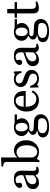

<svg xmlns="http://www.w3.org/2000/svg" viewBox="1417 -2213 1013 3887"><g transform="rotate(-90 1923.5 -269.5)"><path d="M491.2 -8.8Q468.3 -0.5 450.9 4.6Q433.6 9.8 411.6 9.8Q373.5 9.8 350.8 -8.1Q328.1 -25.9 321.8 -60.1H318.8Q287.1 -24.9 250.7 -6.3Q214.4 12.2 163.1 12.2Q108.9 12.2 74 -21Q39.1 -54.2 39.1 -107.9Q39.1 -135.7 46.9 -157.7Q54.7 -179.7 70.3 -197.3Q82.5 -211.9 102.5 -223.4Q122.6 -234.9 140.1 -241.7Q162.1 -250 229.2 -272.5Q296.4 -294.9 319.8 -307.6V-356Q319.8 -362.3 317.1 -380.4Q314.5 -398.4 305.7 -414.6Q295.9 -432.6 278.1 -446Q260.3 -459.5 227.5 -459.5Q205.1 -459.5 185.8 -451.9Q166.5 -444.3 158.7 -436Q158.7 -426.3 163.3 -407.2Q168 -388.2 168 -372.1Q168 -355 152.6 -340.8Q137.2 -326.7 109.9 -326.7Q85.4 -326.7 74 -344Q62.5 -361.3 62.5 -382.8Q62.5 -405.3 78.4 -425.8Q94.2 -446.3 119.6 -462.4Q141.6 -476.1 172.9 -485.6Q204.1 -495.1 233.9 -495.1Q274.9 -495.1 305.4 -489.5Q335.9 -483.9 360.8 -465.3Q385.7 -447.3 398.7 -416.3Q411.6 -385.3 411.6 -336.4Q411.6 -266.6 410.2 -212.6Q408.7 -158.7 408.7 -94.7Q408.7 -75.7 415.3 -64.5Q421.9 -53.2 435.5 -45.4Q442.9 -41 458.7 -40.5Q474.6 -40 491.2 -40ZM320.8 -266.6Q279.3 -254.4 248 -242.7Q216.8 -231 189.9 -213.4Q165.5 -196.8 151.4 -174.1Q137.2 -151.4 137.2 -120.1Q137.2 -79.6 158.4 -60.5Q179.7 -41.5 212.4 -41.5Q247.1 -41.5 273.4 -58.3Q299.8 -75.2 317.9 -98.1Z M1027.8 -241.2Q1027.8 -132.8 959.5 -59.1Q891.1 14.6 800.8 14.6Q761.2 14.6 722.9 2.4Q684.6 -9.8 650.9 -30.3L614.7 25.9L584.5 19Q586.9 -17.1 587.9 -67.9Q588.9 -118.7 588.9 -166V-642.6Q588.9 -659.2 581.3 -675.8Q573.7 -692.4 562 -699.7Q552.7 -706.1 531 -709.2Q509.3 -712.4 496.1 -713.4V-744.6L672.9 -755.9L679.7 -748.5V-431.2L683.1 -430.2Q713.4 -462.4 749.3 -478.5Q785.2 -494.6 819.8 -494.6Q908.7 -494.6 968.3 -424.3Q1027.8 -354 1027.8 -241.2ZM925.8 -237.8Q925.8 -273.9 918 -311.5Q910.2 -349.1 893.6 -377Q877 -405.3 850.1 -422.9Q823.2 -440.4 785.6 -440.4Q751.5 -440.4 725.8 -427Q700.2 -413.6 679.7 -390.6V-110.4Q682.6 -98.6 691.2 -83Q699.7 -67.4 714.4 -53.2Q729 -39.6 747.6 -31Q766.1 -22.5 793 -22.5Q852.5 -22.5 889.2 -80.1Q925.8 -137.7 925.8 -237.8Z M1511.7 -49.8Q1531.2 -31.2 1542.5 -7.8Q1553.7 15.6 1553.7 50.3Q1553.7 85 1538.6 115.5Q1523.4 146 1492.7 168.5Q1460 191.4 1414.6 204.1Q1369.1 216.8 1302.2 216.8Q1192.9 216.8 1138.7 184.8Q1084.5 152.8 1084.5 91.3Q1084.5 41.5 1123.5 12.7Q1162.6 -16.1 1223.1 -18.6V-25.4Q1208.5 -29.8 1192.9 -36.4Q1177.2 -43 1166 -51.8Q1153.3 -62 1145.5 -75.9Q1137.7 -89.8 1137.7 -110.4Q1137.7 -136.2 1156 -158Q1174.3 -179.7 1211.4 -195.3V-202.6Q1164.6 -224.6 1138.7 -259Q1112.8 -293.5 1112.8 -338.9Q1112.8 -407.2 1163.8 -451.2Q1214.8 -495.1 1294.4 -495.1Q1316.4 -495.1 1338.1 -490.7Q1359.9 -486.3 1382.3 -479.5H1550.3V-432.6H1437V-429.7Q1455.1 -408.7 1463.9 -383.3Q1472.7 -357.9 1472.7 -333.5Q1472.7 -270 1421.1 -226.1Q1369.6 -182.1 1301.3 -182.1H1242.2Q1231 -178.2 1218.8 -168Q1206.5 -157.7 1206.5 -140.1Q1206.5 -122.1 1216.8 -112.5Q1227.1 -103 1241.7 -99.6Q1255.9 -95.7 1274.7 -94.7Q1293.5 -93.8 1313.5 -93.3Q1335 -92.8 1372.3 -90.3Q1409.7 -87.9 1425.3 -87.4Q1447.8 -86.4 1470.5 -76.7Q1493.2 -66.9 1511.7 -49.8ZM1379.9 -335.4Q1379.9 -392.6 1356.7 -426.5Q1333.5 -460.4 1291.5 -460.4Q1268.6 -460.4 1252.2 -450.9Q1235.8 -441.4 1225.6 -423.8Q1215.8 -407.7 1211.7 -385Q1207.5 -362.3 1207.5 -338.4Q1207.5 -284.2 1231.2 -250Q1254.9 -215.8 1292.5 -215.8Q1334.5 -215.8 1357.2 -249.8Q1379.9 -283.7 1379.9 -335.4ZM1473.6 68.4Q1473.6 41 1460.9 23.4Q1448.2 5.9 1422.4 -0.5Q1408.7 -2.4 1366.2 -4.9Q1323.7 -7.3 1267.6 -7.3Q1214.8 2.9 1192.6 27.1Q1170.4 51.3 1170.4 89.4Q1170.4 106.4 1177.7 122.1Q1185.1 137.7 1203.1 150.9Q1220.2 163.6 1249 171.6Q1277.8 179.7 1319.3 179.7Q1391.1 179.7 1432.4 152.1Q1473.6 124.5 1473.6 68.4Z M2036.1 -113.3Q2005.9 -55.7 1955.1 -21.5Q1904.3 12.7 1838.4 12.7Q1780.3 12.7 1736.6 -7.8Q1692.9 -28.3 1664.6 -63.5Q1636.2 -98.6 1622.3 -145.5Q1608.4 -192.4 1608.4 -244.6Q1608.4 -291.5 1623.3 -336.7Q1638.2 -381.8 1667 -418Q1694.8 -452.6 1736.1 -473.9Q1777.3 -495.1 1828.6 -495.1Q1881.3 -495.1 1918.9 -478.5Q1956.5 -461.9 1980 -433.1Q2002.4 -405.8 2013.4 -368.7Q2024.4 -331.5 2024.4 -288.1V-255.9H1705.6Q1705.6 -208.5 1714.6 -169.9Q1723.6 -131.3 1743.2 -102.1Q1762.2 -73.7 1793 -57.4Q1823.7 -41 1866.2 -41Q1909.7 -41 1941.2 -61.3Q1972.7 -81.5 2002 -134.3ZM1928.2 -296.9Q1928.2 -324.2 1923.6 -355.5Q1918.9 -386.7 1908.7 -407.7Q1897.5 -430.2 1877.9 -444.3Q1858.4 -458.5 1827.6 -458.5Q1776.4 -458.5 1742.4 -415.8Q1708.5 -373 1705.6 -296.9Z M2409.7 -235.8Q2429.7 -218.3 2440.4 -195.3Q2451.2 -172.4 2451.2 -139.2Q2451.2 -72.3 2401.1 -29.8Q2351.1 12.7 2271.5 12.7Q2229.5 12.7 2194.1 -2.4Q2158.7 -17.6 2143.6 -30.3L2133.8 1.5H2097.2L2092.3 -166H2126Q2129.9 -147 2142.6 -121.6Q2155.3 -96.2 2173.3 -75.7Q2192.4 -54.2 2219 -39.6Q2245.6 -24.9 2278.8 -24.9Q2325.7 -24.9 2351.1 -46.1Q2376.5 -67.4 2376.5 -106.9Q2376.5 -127.4 2368.4 -142.3Q2360.4 -157.2 2344.7 -168.5Q2328.6 -179.7 2305.2 -188.7Q2281.7 -197.8 2252.9 -206.5Q2230 -213.4 2201.9 -225.3Q2173.8 -237.3 2153.8 -253.4Q2132.3 -270.5 2118.7 -295.4Q2105 -320.3 2105 -354Q2105 -413.1 2148.9 -454.1Q2192.9 -495.1 2266.6 -495.1Q2294.9 -495.1 2324.5 -487.8Q2354 -480.5 2372.6 -470.2L2383.8 -495.6H2418.9L2426.3 -340.8H2392.6Q2382.3 -392.6 2348.4 -425Q2314.5 -457.5 2265.6 -457.5Q2225.6 -457.5 2202.6 -437.5Q2179.7 -417.5 2179.7 -389.2Q2179.7 -367.2 2187.3 -352.5Q2194.8 -337.9 2210 -327.6Q2224.6 -317.9 2246.8 -309.3Q2269 -300.8 2301.8 -290Q2334 -279.8 2362.5 -266.1Q2391.1 -252.4 2409.7 -235.8Z M2980 -8.8Q2957 -0.5 2939.7 4.6Q2922.4 9.8 2900.4 9.8Q2862.3 9.8 2839.6 -8.1Q2816.9 -25.9 2810.5 -60.1H2807.6Q2775.9 -24.9 2739.5 -6.3Q2703.1 12.2 2651.9 12.2Q2597.7 12.2 2562.7 -21Q2527.8 -54.2 2527.8 -107.9Q2527.8 -135.7 2535.6 -157.7Q2543.5 -179.7 2559.1 -197.3Q2571.3 -211.9 2591.3 -223.4Q2611.3 -234.9 2628.9 -241.7Q2650.9 -250 2718 -272.5Q2785.2 -294.9 2808.6 -307.6V-356Q2808.6 -362.3 2805.9 -380.4Q2803.2 -398.4 2794.4 -414.6Q2784.7 -432.6 2766.8 -446Q2749 -459.5 2716.3 -459.5Q2693.8 -459.5 2674.6 -451.9Q2655.3 -444.3 2647.5 -436Q2647.5 -426.3 2652.1 -407.2Q2656.7 -388.2 2656.7 -372.1Q2656.7 -355 2641.4 -340.8Q2626 -326.7 2598.6 -326.7Q2574.2 -326.7 2562.7 -344Q2551.3 -361.3 2551.3 -382.8Q2551.3 -405.3 2567.1 -425.8Q2583 -446.3 2608.4 -462.4Q2630.4 -476.1 2661.6 -485.6Q2692.9 -495.1 2722.7 -495.1Q2763.7 -495.1 2794.2 -489.5Q2824.7 -483.9 2849.6 -465.3Q2874.5 -447.3 2887.5 -416.3Q2900.4 -385.3 2900.4 -336.4Q2900.4 -266.6 2898.9 -212.6Q2897.5 -158.7 2897.5 -94.7Q2897.5 -75.7 2904.1 -64.5Q2910.6 -53.2 2924.3 -45.4Q2931.6 -41 2947.5 -40.5Q2963.4 -40 2980 -40ZM2809.6 -266.6Q2768.1 -254.4 2736.8 -242.7Q2705.6 -231 2678.7 -213.4Q2654.3 -196.8 2640.1 -174.1Q2626 -151.4 2626 -120.1Q2626 -79.6 2647.2 -60.5Q2668.5 -41.5 2701.2 -41.5Q2735.8 -41.5 2762.2 -58.3Q2788.6 -75.2 2806.6 -98.1Z M3440.4 -49.8Q3460 -31.2 3471.2 -7.8Q3482.4 15.6 3482.4 50.3Q3482.4 85 3467.3 115.5Q3452.1 146 3421.4 168.5Q3388.7 191.4 3343.3 204.1Q3297.9 216.8 3231 216.8Q3121.6 216.8 3067.4 184.8Q3013.2 152.8 3013.2 91.3Q3013.2 41.5 3052.2 12.7Q3091.3 -16.1 3151.9 -18.6V-25.4Q3137.2 -29.8 3121.6 -36.4Q3106 -43 3094.7 -51.8Q3082 -62 3074.2 -75.9Q3066.4 -89.8 3066.4 -110.4Q3066.4 -136.2 3084.7 -158Q3103 -179.7 3140.1 -195.3V-202.6Q3093.3 -224.6 3067.4 -259Q3041.5 -293.5 3041.5 -338.9Q3041.5 -407.2 3092.5 -451.2Q3143.6 -495.1 3223.1 -495.1Q3245.1 -495.1 3266.8 -490.7Q3288.6 -486.3 3311 -479.5H3479V-432.6H3365.7V-429.7Q3383.8 -408.7 3392.6 -383.3Q3401.4 -357.9 3401.4 -333.5Q3401.4 -270 3349.9 -226.1Q3298.3 -182.1 3230 -182.1H3170.9Q3159.7 -178.2 3147.5 -168Q3135.3 -157.7 3135.3 -140.1Q3135.3 -122.1 3145.5 -112.5Q3155.8 -103 3170.4 -99.6Q3184.6 -95.7 3203.4 -94.7Q3222.2 -93.8 3242.2 -93.3Q3263.7 -92.8 3301 -90.3Q3338.4 -87.9 3354 -87.4Q3376.5 -86.4 3399.2 -76.7Q3421.9 -66.9 3440.4 -49.8ZM3308.6 -335.4Q3308.6 -392.6 3285.4 -426.5Q3262.2 -460.4 3220.2 -460.4Q3197.3 -460.4 3180.9 -450.9Q3164.6 -441.4 3154.3 -423.8Q3144.5 -407.7 3140.4 -385Q3136.2 -362.3 3136.2 -338.4Q3136.2 -284.2 3159.9 -250Q3183.6 -215.8 3221.2 -215.8Q3263.2 -215.8 3285.9 -249.8Q3308.6 -283.7 3308.6 -335.4ZM3402.3 68.4Q3402.3 41 3389.6 23.4Q3377 5.9 3351.1 -0.5Q3337.4 -2.4 3294.9 -4.9Q3252.4 -7.3 3196.3 -7.3Q3143.6 2.9 3121.3 27.1Q3099.1 51.3 3099.1 89.4Q3099.1 106.4 3106.4 122.1Q3113.8 137.7 3131.8 150.9Q3148.9 163.6 3177.7 171.6Q3206.5 179.7 3248 179.7Q3319.8 179.7 3361.1 152.1Q3402.3 124.5 3402.3 68.4Z M3834.5 -21Q3802.7 -7.8 3774.4 1.2Q3746.1 10.3 3705.1 10.3Q3644.5 10.3 3619.9 -20.3Q3595.2 -50.8 3595.2 -106.4V-432.6H3508.3V-479.5H3597.2V-629.4H3686V-479.5H3824.2V-432.6H3687V-163.6Q3687 -133.3 3689.2 -113Q3691.4 -92.8 3699.7 -77.6Q3707.5 -63.5 3723.1 -56.2Q3738.8 -48.8 3765.1 -48.8Q3777.3 -48.8 3801 -51Q3824.7 -53.2 3834.5 -56.6Z"/></g></svg>

Font: UniBurma_GGSerif
Style: Book
Weight: 400
Designer: Victor San Kho Lin (for Burmese only and related typography optimization with it)
Foundry: http://www.unimm.org
Version: 2.0